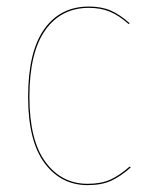

<svg xmlns="http://www.w3.org/2000/svg" viewBox="-20 -547 452 577"><path d="M247.1 -527.3Q284.7 -527.3 312.5 -515.4Q340.3 -503.4 369.6 -477.1L366.7 -474.6Q338.4 -500 310.8 -511.7Q283.2 -523.4 247.1 -523.4Q163.6 -523.4 116 -456.3Q68.4 -389.2 68.4 -255.9Q68.4 -125.5 116.7 -60.1Q165 5.4 243.2 5.4Q283.7 5.4 311.8 -7.3Q339.8 -20 369.6 -46.4L373 -43.9Q342.8 -17.1 314.2 -3.9Q285.6 9.3 243.2 9.3Q163.1 9.3 113.8 -57.1Q64.5 -123.5 64.5 -255.9Q64.5 -391.1 112.8 -459.2Q161.1 -527.3 247.1 -527.3Z"/></svg>

Font: Fira Sans Compressed Four
Style: Regular
Weight: 100
Width: 1
Designer: Carrois Corporate & Edenspiekermann AG
Foundry: Carrois Corporate GbR & Edenspiekermann AG
Version: Version 4.203;PS 004.203;hotconv 1.0.88;makeotf.lib2.5.64775